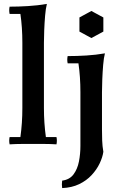

<svg xmlns="http://www.w3.org/2000/svg" viewBox="-20 -734 618 979"><path d="M268 -35Q272 -17 268 2Q236 0 206.5 0Q177 0 149 0Q121 0 91.5 0Q62 0 29 2Q25 -17 29 -35H84Q89 -71 91.5 -107.5Q94 -144 94 -184V-516Q94 -595 84 -663H29Q25 -682 29 -700Q74 -700 123 -703Q172 -706 219 -714Q213 -690 210 -654Q207 -618 205.5 -580.5Q204 -543 204 -516V-184Q204 -144 206.5 -107.5Q209 -71 214 -35ZM500 -264V-74Q500 -46 501 -17.5Q502 11 507 40Q503 68 488 99.5Q473 131 447 159Q421 187 383.5 205Q346 223 297 225Q294 206 297 187Q335 182 355 155Q375 128 382.5 89.5Q390 51 390 10V-264Q390 -343 380 -411H325Q321 -430 325 -448Q372 -448 420.5 -451Q469 -454 515 -462Q509 -439 506 -402.5Q503 -366 501.5 -328.5Q500 -291 500 -264ZM446 -678 507 -645V-573L446 -540L385 -573V-645Z"/></svg>

Font: Poltawski Nowy Medium
Style: Regular
Weight: 500
Version: Version 1.001;gftools[0.9.25]